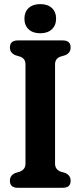

<svg xmlns="http://www.w3.org/2000/svg" viewBox="-20 -892 383 912"><path d="M241.5 -114.5Q241.5 -87.5 267.5 -77L290.5 -70Q315.5 -59 315.5 -33.5Q315.5 0 278 0H65Q27 0 27 -33.5Q27 -59 52.5 -70L75 -77Q101 -87.5 101 -114.5V-586Q101 -613 77 -622.5L52.5 -630Q27 -641 27 -666.5Q27 -700 65 -700H278Q315.5 -700 315.5 -666.5Q315.5 -641 290.5 -630L265.5 -622.5Q241.5 -613 241.5 -586ZM171.5 -734Q136 -734 116 -752.8Q96 -771.5 96 -804Q96 -835 116 -853.8Q136 -872.5 171.5 -872.5Q206.5 -872.5 226.5 -853.8Q246.5 -835 246.5 -804Q246.5 -772 226.5 -753Q206.5 -734 171.5 -734Z"/></svg>

Font: Fraunces 144pt S100 SemiBold
Style: Regular
Weight: 600
Version: Version 1.000; ttfautohint (v1.8.3)